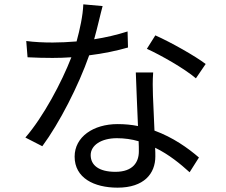

<svg xmlns="http://www.w3.org/2000/svg" viewBox="-20 -819 1040 885"><path d="M928 -524C881 -560 768 -624 696 -656L657 -594C723 -564 830 -503 883 -458ZM568 -674C518 -658 466 -646 414 -638C430 -695 443 -755 453 -791L364 -799C362 -746 348 -683 333 -628C295 -625 258 -623 223 -623C180 -623 138 -625 101 -630L107 -555C144 -553 185 -552 222 -552C251 -552 280 -553 309 -555C264 -439 180 -281 97 -185L175 -145C254 -252 342 -424 391 -564C456 -572 518 -585 570 -600ZM620 -121C620 -72 593 -27 512 -27C435 -27 398 -58 398 -104C398 -149 446 -182 519 -182C554 -182 588 -177 619 -168C620 -150 620 -134 620 -121ZM606 -485C608 -416 613 -319 616 -238C587 -244 555 -247 522 -247C410 -247 324 -188 324 -97C324 1 413 46 522 46C644 46 696 -19 696 -98C696 -109 696 -123 695 -138C759 -107 812 -63 854 -25L897 -93C846 -137 777 -186 692 -217C690 -277 686 -342 685 -378C684 -415 683 -444 686 -485Z"/></svg>

Font: Noto Sans CJK JP Regular
Style: Regular
Weight: 400
Designer: Ryoko NISHIZUKA (kana & ideographs); Paul D. Hunt (Latin, Greek & Cyrillic); Wenlong ZHANG (bopomofo); Sandoll Communica
Foundry: Adobe Systems Incorporated
Version: Version 1.001;PS 1.001;hotconv 1.0.78;makeotf.lib2.5.61930